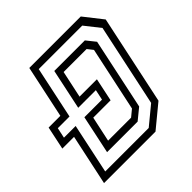

<svg xmlns="http://www.w3.org/2000/svg" viewBox="-195 -851 1001 1001"><g transform="rotate(-45 306.0 -350.0)"><path d="M14.5 0 74.5 -281H-12L15 -409H101.5L163.5 -700H543L624 -597L519 -103L394 0ZM61.8 -38.5H382.5L483.8 -122L580.8 -577.5L514.8 -661H194L132.8 -372.8H46.5L34.2 -315.2H120.5ZM139.8 -102.8 184.8 -315.2H314.8L327 -372.8H197L244.5 -596.8H469.8L510 -546.5L426.5 -153L365 -102.8ZM186 -141.5H355.5L392.5 -172L468.5 -528L444.5 -558.5H275L243 -409H371L344 -281H216Z"/></g></svg>

Font: Tourney Thin
Style: Italic
Weight: 100
Italic angle: -12°
Designer: Tyler Finck
Foundry: Etcetera Type Co
Version: Version 1.015